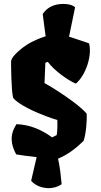

<svg xmlns="http://www.w3.org/2000/svg" viewBox="-20 -862 519 990"><path d="M63.5 -65.9C85.9 -62 124 -56.6 168.9 -51.8L140.6 70.3C174.8 109.9 248 122.6 297.9 87.9C293.9 45.9 289.1 -2 279.3 -43.9C331.5 -65.4 373 -98.6 411.1 -135.7C422.9 -169.9 429.2 -235.4 426.8 -275.9C389.2 -323.2 254.4 -409.7 209.5 -433.6L213.9 -538.6L226.6 -543C259.8 -497.6 331.1 -447.3 371.1 -430.7C424.3 -476.1 456.1 -579.6 439 -638.7L360.4 -665C353 -668 344.7 -670.4 335.9 -672.4L367.2 -824.2C354.5 -836.4 332.5 -841.8 306.2 -841.8C259.8 -841.8 221.7 -823.7 200.2 -789.6L215.3 -674.8C182.6 -665.5 145.5 -647.5 124 -634.8C102.1 -621.6 37.1 -573.2 37.1 -544.4C37.1 -523.9 37.6 -396 47.9 -357.4C74.2 -323.2 158.7 -284.7 221.7 -261.2C243.2 -253.4 262.2 -247.1 275.4 -243.2C276.9 -225.1 275.9 -184.1 272.5 -165.5L248.5 -153.8C195.3 -192.9 133.3 -219.7 64.5 -221.7C56.6 -205.1 14.6 -154.8 63.5 -65.9Z"/></svg>

Font: Fruktur
Style: Regular
Weight: 400
Designer: Viktoriya Grabowska
Foundry: Viktoriya Grabowska
Version: Version 1.002